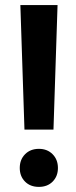

<svg xmlns="http://www.w3.org/2000/svg" viewBox="-20 -731 300 759"><path d="M191.4 -218.8H76.7L60.5 -710.9H207.5ZM58.1 -66.9Q58.1 -100.1 79.1 -121.3Q100.1 -142.6 133.8 -142.6Q167 -142.6 188 -121.3Q209 -100.1 209 -66.9Q209 -34.2 188.2 -13.2Q167.5 7.8 133.8 7.8Q99.6 7.8 78.9 -13.2Q58.1 -34.2 58.1 -66.9Z"/></svg>

Font: TypoPRO Roboto
Style: Bold
Weight: 700
Designer: Google
Version: Version 2.136; 2016